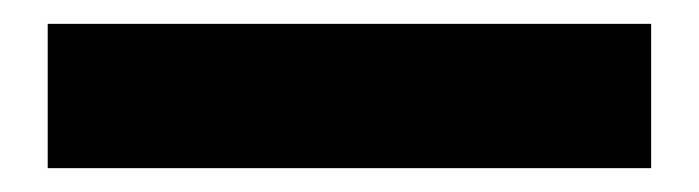

<svg xmlns="http://www.w3.org/2000/svg" viewBox="-20 25 586 161"><path d="M20 166V45H526V166Z"/></svg>

Font: Hind Bold
Style: Regular
Weight: 700
Designer: Manushi Parikh, Satya Rajpurohit
Foundry: Indian Type Foundry
Version: Version 1.201;PS 1.0;hotconv 1.0.78;makeotf.lib2.5.61930; tt